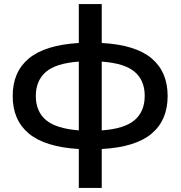

<svg xmlns="http://www.w3.org/2000/svg" viewBox="-20 -718 882 938"><path d="M477 200H365V10Q200 0 121 -65.5Q42 -131 42 -249Q42 -367 121 -432.5Q200 -498 365 -508V-698H477V-508Q642 -499 720.5 -433Q799 -367 799 -249Q799 -131 720.5 -65Q642 1 477 10ZM687 -250Q687 -325 638 -367Q589 -409 477 -417V-81Q589 -89 638 -131.5Q687 -174 687 -250ZM155 -249Q155 -174 204 -132Q253 -90 365 -81V-417Q253 -409 204 -366.5Q155 -324 155 -249Z"/></svg>

Font: Syne SemiBold
Style: Regular
Weight: 600
Designer: Lucas Descroix
Foundry: Bonjour Monde
Version: Version 2.200; ttfautohint (v1.8.4)